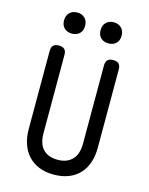

<svg xmlns="http://www.w3.org/2000/svg" viewBox="-138 -1031 876 1127"><g transform="rotate(15 300.0 -467.5)"><path d="M90 -685Q90 -708 101 -719Q112 -730 135 -730Q158 -730 169 -719Q180 -708 180 -685V-210Q180 -180 187 -156Q194 -132 209 -115Q224 -98 246.5 -89Q269 -80 300 -80Q331 -80 353.5 -89.5Q376 -99 391 -116Q406 -133 413 -157Q420 -181 420 -210V-685Q420 -708 431 -719Q442 -730 465 -730Q488 -730 499 -719Q510 -708 510 -685V-210Q510 -160 496.5 -119.5Q483 -79 456 -50Q429 -21 390 -5.5Q351 10 300 10Q249 10 210 -6Q171 -22 144.5 -50.5Q118 -79 104 -120Q90 -161 90 -210ZM411 -817Q382 -817 364.5 -834Q347 -851 347 -880Q347 -910 364.5 -927.5Q382 -945 411 -945Q440 -945 457.5 -927.5Q475 -910 475 -880Q475 -851 457.5 -834Q440 -817 411 -817ZM189 -817Q160 -817 142.5 -834Q125 -851 125 -880Q125 -910 142.5 -927.5Q160 -945 189 -945Q218 -945 235.5 -927.5Q253 -910 253 -880Q253 -851 235.5 -834Q218 -817 189 -817Z"/></g></svg>

Font: Maple Mono NF
Style: Regular
Weight: 400
Monospace: yes
Designer: subframe7536
Version: Version 7.000